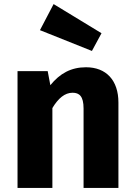

<svg xmlns="http://www.w3.org/2000/svg" viewBox="-20 -922 659 942"><path d="M478 -759 243 -902 176 -774 431 -672ZM402 -592C329 -592 274 -562 227 -504L214 -573H66V0H237V-392C266 -440 298 -467 336 -467C369 -467 390 -450 390 -390V0H561V-419C561 -528 501 -592 402 -592Z"/></svg>

Font: Glow Sans SC Normal ExtraBold
Style: Regular
Weight: 800
Designer: Ryoko NISHIZUKA (kana, bopomofo & ideographs); Paul D. Hunt (Latin, Greek & Cyrillic); Sandoll Communications, Soo-young
Version: Version 0.93